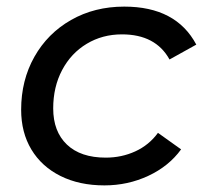

<svg xmlns="http://www.w3.org/2000/svg" viewBox="-20 -555 624 581"><path d="M44 -223Q44 -312 84 -383Q124 -454 195 -494.5Q266 -535 356 -535Q513 -535 574 -420L493 -375Q451 -451 349 -451Q290 -451 242.5 -422.5Q195 -394 168 -343Q141 -292 141 -227Q141 -157 182.5 -117.5Q224 -78 300 -78Q348 -78 389.5 -97Q431 -116 458 -153L528 -103Q491 -52 429 -23Q367 6 296 6Q220 6 163 -22.5Q106 -51 75 -102.5Q44 -154 44 -223Z"/></svg>

Font: Montserrat Alternates Medium
Style: Italic
Weight: 500
Italic angle: -11.3°
Designer: Julieta Ulanovsky
Foundry: Julieta Ulanovsky
Version: Version 7.200